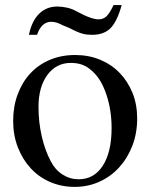

<svg xmlns="http://www.w3.org/2000/svg" viewBox="-20 -731 598 762"><path d="M278.3 -512.7Q332 -512.7 377 -494.1Q421.9 -475.6 454.6 -441.9Q487.3 -408.2 505.9 -362.3Q524.4 -316.4 524.4 -260.7Q524.4 -202.1 505.4 -152.8Q486.3 -103.5 453.1 -66.9Q419.9 -30.3 374.5 -9.8Q329.1 10.7 276.4 10.7Q223.6 10.7 178.7 -8.8Q133.8 -28.3 101.6 -63.5Q69.3 -98.6 50.8 -146.5Q32.2 -194.3 32.2 -251Q32.2 -308.6 50.3 -356.9Q68.4 -405.3 100.6 -439.9Q132.8 -474.6 178.2 -493.7Q223.6 -512.7 278.3 -512.7ZM261.7 -481.4Q203.1 -481.4 168 -433.6Q132.8 -385.7 132.8 -306.6Q132.8 -247.1 145.5 -190.9Q158.2 -134.8 181.6 -90.8Q199.2 -56.6 228.5 -38.1Q257.8 -19.5 292 -19.5Q353.5 -19.5 388.2 -73.7Q422.9 -127.9 422.9 -222.7Q422.9 -293.9 402.3 -355.5Q381.8 -417 346.7 -448.2Q328.1 -465.8 307.6 -473.6Q287.1 -481.4 261.7 -481.4ZM462.9 -710.9Q445.3 -646.5 418.9 -619.6Q392.6 -592.8 345.7 -592.8Q335 -592.8 325.7 -593.8Q316.4 -594.7 306.2 -597.7Q295.9 -600.6 283.7 -606Q271.5 -611.3 254.9 -620.1L228.5 -630.9Q204.1 -644.5 183.6 -644.5Q144.5 -644.5 127 -592.8H94.7Q106.4 -648.4 135.7 -676.8Q165 -705.1 207 -705.1Q225.6 -705.1 245.6 -700.7Q265.6 -696.3 285.2 -685.5L311.5 -671.9Q328.1 -664.1 343.3 -659.2Q358.4 -654.3 372.1 -654.3Q390.6 -654.3 403.3 -667Q416 -679.7 430.7 -710.9Z"/></svg>

Font: Jomolhari
Style: Regular
Weight: 400
Designer: Christopher J. Fynn
Foundry: Christopher  J.  Fynn (Karma Drubgy¸ Tenzin).
Version: Version alpha 0.003c 2006